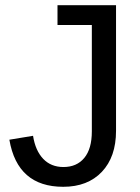

<svg xmlns="http://www.w3.org/2000/svg" viewBox="-20 -708 540 738"><path d="M223 10Q47 10 16 -171L107 -186Q116 -129 146 -97.5Q176 -66 224 -66Q275 -66 304 -101Q333 -136 333 -203V-612H201V-688H426V-205Q426 -105 371.5 -47.5Q317 10 223 10Z"/></svg>

Font: Libra Sans
Style: Regular
Weight: 400
Foundry: Context Ltd
Version: Version 1.000; ttfautohint (v1.3)